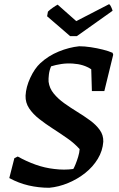

<svg xmlns="http://www.w3.org/2000/svg" viewBox="-20 -877 565 909"><path d="M213 12Q163 12 115.5 1Q68 -10 24 -34L48 -128L64 -136Q105 -113 148.5 -97.5Q192 -82 237 -77Q284 -71 327 -77Q331 -83 337.5 -99Q344 -115 350 -134.5Q356 -154 357 -171Q333 -198 299.5 -221.5Q266 -245 231 -267.5Q196 -290 166 -313.5Q136 -337 118 -364Q100 -391 101 -424Q103 -465 123.5 -509Q144 -553 171 -578Q209 -613 258 -633Q307 -653 355 -658Q380 -658 410 -653.5Q440 -649 467.5 -642Q495 -635 513 -627L516 -618L474 -446H415L412 -549Q376 -573 325 -576Q297 -578 270.5 -574Q244 -570 222 -563Q214 -545 211.5 -524.5Q209 -504 210 -490Q214 -459 234.5 -434Q255 -409 284.5 -388Q314 -367 346.5 -347Q379 -327 407 -306.5Q435 -286 452.5 -261.5Q470 -237 469 -206Q466 -163 443 -125Q420 -87 383.5 -58Q347 -29 302.5 -10.5Q258 8 213 12ZM312 -706 203 -800 207 -822Q216 -831 230.5 -841Q245 -851 253 -855L341 -777L496 -857Q501 -856 506.5 -843.5Q512 -831 513 -826L344 -706Z"/></svg>

Font: Labrada SemiBold
Style: Italic
Weight: 600
Italic angle: -7°
Designer: Mercedes Jáuregui
Foundry: Omnibus-Type Team
Version: Version 1.000; ttfautohint (v1.8.4.7-5d5b)